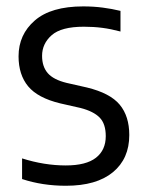

<svg xmlns="http://www.w3.org/2000/svg" viewBox="-20 -571 454 600"><path d="M186 9.5Q112.5 9.5 49 -11.5V-76Q118.5 -54 185.5 -54Q249 -54 279.8 -78Q310.5 -102 310.5 -145.5Q310.5 -184 291.5 -203.5Q272.5 -223 232 -233.5L168 -248Q98 -265 68 -301.2Q38 -337.5 38 -395Q38 -463 88.8 -507Q139.5 -551 240 -551Q272.5 -551 301.2 -547.2Q330 -543.5 356.5 -537V-472.5Q326.5 -480.5 299.5 -484Q272.5 -487.5 242 -487.5Q171.5 -487.5 141.5 -461Q111.5 -434.5 111.5 -396.5Q111.5 -363 129.2 -342.5Q147 -322 188 -312L252 -297.5Q324 -280 354 -244Q384 -208 384 -149Q384 -75 332.8 -32.8Q281.5 9.5 186 9.5Z"/></svg>

Font: Encode Sans SemiCondensed SemiCondensed
Style: Regular
Weight: 400
Width: 4
Designer: Multiple Designers
Foundry: Impallari Type
Version: Version 3.000; ttfautohint (v1.8.3) -l 8 -r 50 -G 200 -x 14 